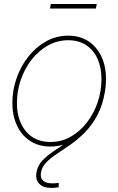

<svg xmlns="http://www.w3.org/2000/svg" viewBox="-20 -713 584 947"><path d="M228 9.8Q170.9 9.8 128.9 -17.6Q86.9 -44.9 64 -93.5Q41 -142.1 41 -205.1Q41 -266.6 61.3 -325.7Q81.5 -384.8 118.7 -432.4Q155.8 -480 206.3 -508.5Q256.8 -537.1 316.9 -537.1Q374 -537.1 415.8 -509.8Q457.5 -482.4 480.2 -434.1Q502.9 -385.7 502.9 -322.8Q502.9 -261.2 482.9 -202.1Q462.9 -143.1 426 -95.2Q389.2 -47.4 338.6 -18.8Q288.1 9.8 228 9.8ZM228.5 -12.7Q283.7 -12.7 329.8 -39.3Q376 -65.9 409.9 -110.4Q443.8 -154.8 462.2 -210Q480.5 -265.1 480.5 -322.3Q480.5 -380.4 460.9 -423.3Q441.4 -466.3 404.8 -490.5Q368.2 -514.6 316.9 -514.6Q262.7 -514.6 216.3 -488.5Q169.9 -462.4 135.7 -418.5Q101.6 -374.5 82.5 -319.1Q63.5 -263.7 63.5 -205.6Q63.5 -118.7 107.7 -65.7Q151.9 -12.7 228.5 -12.7ZM234.4 213.9Q193.8 213.9 173.8 193.6Q153.8 173.3 159.7 138.2Q165 105 187.7 80.3Q210.4 55.7 243.4 33.7Q276.4 11.7 313.2 -13.2Q350.1 -38.1 385 -70.8Q419.9 -103.5 446 -150.4Q472.2 -197.3 482.9 -263.7H498Q486.8 -194.3 460.4 -145.3Q434.1 -96.2 399.9 -61.3Q365.7 -26.4 329.8 -1.2Q293.9 23.9 262 44.9Q230 65.9 208.3 87.9Q186.5 109.9 182.1 138.2Q177.7 163.6 192.1 177.5Q206.5 191.4 237.8 191.4Q246.1 191.4 254.2 190.7Q262.2 189.9 269.5 189V210.4Q261.2 211.9 252.4 212.9Q243.7 213.9 234.4 213.9ZM457 -693.4 453.1 -670.9H226.6L230.5 -693.4Z"/></svg>

Font: Inter 24pt Thin
Style: Italic
Weight: 250
Italic angle: -9.3988°
Version: Version 4.001;git-66647c0bb